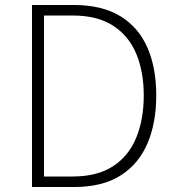

<svg xmlns="http://www.w3.org/2000/svg" viewBox="-20 -748 706 768"><path d="M108 0V-728H275Q388 -728 461 -683.5Q534 -639 569.5 -558Q605 -477 605 -366Q605 -256 569.5 -173.5Q534 -91 461.5 -45.5Q389 0 277 0ZM156 -42H270Q369 -42 432 -83Q495 -124 525 -197.5Q555 -271 555 -366Q555 -461 525 -533Q495 -605 432 -645.5Q369 -686 270 -686H156Z"/></svg>

Font: Noto Sans TC ExtraLight
Style: Regular
Weight: 250
Designer: Ryoko NISHIZUKA  (kana, bopomofo & ideographs); Paul D. Hunt (Latin, Greek & Cyrillic); Sandoll Communications , Soo-you
Foundry: Adobe
Version: Version 2.004-H2;hotconv 1.0.118;makeotfexe 2.5.65603